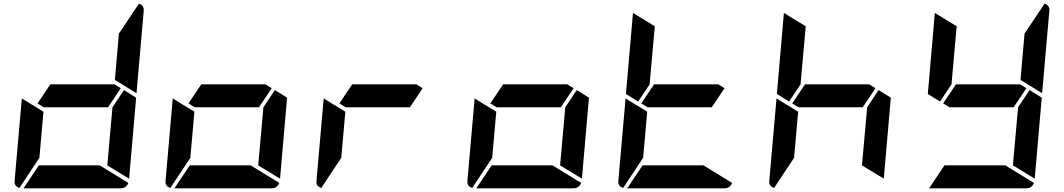

<svg xmlns="http://www.w3.org/2000/svg" viewBox="-20 -1018 5752 1038"><path d="M633 -541 564 -438H217L183 -459L252 -562H599ZM650 -531 716 -490 678 -52 560 -124 588 -438ZM731 -998Q760 -989 757 -959L718 -514L601 -586L623 -838H624ZM519 -124 674 -29Q662 0 632 0H107L190 -124ZM193 -165 85 -2Q56 -11 59 -41L98 -486L154 -451L160 -448L215 -414Z M1449 -541 1380 -438H1033L999 -459L1068 -562H1415ZM1466 -531 1532 -490 1494 -52 1376 -124 1404 -438ZM1335 -124 1490 -29Q1478 0 1448 0H923L1006 -124ZM1009 -165 901 -2Q872 -11 875 -41L914 -486L970 -451L976 -448L1031 -414Z M2265 -541 2196 -438H1849L1815 -459L1884 -562H2231ZM1825 -165 1717 -2Q1688 -11 1691 -41L1730 -486L1786 -451L1792 -448L1847 -414Z M3081 -541 3012 -438H2665L2631 -459L2700 -562H3047ZM3098 -531 3164 -490 3126 -52 3008 -124 3036 -438ZM2967 -124 3122 -29Q3110 0 3080 0H2555L2638 -124ZM2641 -165 2533 -2Q2504 -11 2507 -41L2546 -486L2602 -451L2608 -448L2663 -414Z M3897 -541 3828 -438H3481L3447 -459L3516 -562H3863ZM3430 -469 3364 -510 3402 -948 3520 -876 3492 -562ZM3783 -124 3938 -29Q3926 0 3896 0H3371L3454 -124ZM3457 -165 3349 -2Q3320 -11 3323 -41L3362 -486L3418 -451L3424 -448L3479 -414Z M4713 -541 4644 -438H4297L4263 -459L4332 -562H4679ZM4246 -469 4180 -510 4218 -948 4336 -876 4308 -562ZM4730 -531 4796 -490 4758 -52 4640 -124 4668 -438ZM4273 -165 4165 -2Q4136 -11 4139 -41L4178 -486L4234 -451L4240 -448L4295 -414Z M5529 -541 5460 -438H5113L5079 -459L5148 -562H5495ZM5062 -469 4996 -510 5034 -948 5152 -876 5124 -562ZM5546 -531 5612 -490 5574 -52 5456 -124 5484 -438ZM5627 -998Q5656 -989 5653 -959L5614 -514L5497 -586L5519 -838H5520ZM5415 -124 5570 -29Q5558 0 5528 0H5003L5086 -124Z"/></svg>

Font: DSEG7 Modern
Style: Bold Italic
Weight: 700
Italic angle: -5°
Designer: Keshikan(Twitter:@keshinomi_88pro)
Version: Version 0.46